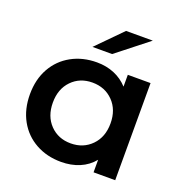

<svg xmlns="http://www.w3.org/2000/svg" viewBox="-133 -864 953 992"><g transform="rotate(20 343.0 -368.5)"><path d="M604 -534V0H485V-69Q454 -31 408.5 -12Q363 7 308 7Q230 7 168.5 -27Q107 -61 72.5 -123Q38 -185 38 -267Q38 -349 72.5 -410.5Q107 -472 168.5 -506Q230 -540 308 -540Q360 -540 403.5 -522Q447 -504 479 -469V-534ZM481 -267Q481 -342 436 -388Q391 -434 322 -434Q253 -434 208.5 -388Q164 -342 164 -267Q164 -192 208.5 -146Q253 -100 322 -100Q391 -100 436 -146Q481 -192 481 -267ZM393 -744H540L366 -607H258Z"/></g></svg>

Font: Montserrat Alternates SemiBold
Style: Regular
Weight: 600
Designer: Julieta Ulanovsky
Foundry: Julieta Ulanovsky
Version: Version 7.200